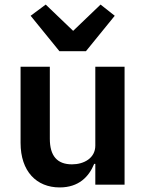

<svg xmlns="http://www.w3.org/2000/svg" viewBox="-20 -808 640 840"><path d="M397 0H525V-516H397V-171C397 -116 347 -89 295 -89C230 -89 198 -126 198 -201V-516H70V-183C70 -58 140 12 241 12C325 12 369 -35 392 -91H397ZM356 -584 482 -739 420 -788 300 -673 180 -788 114 -739 240 -584Z"/></svg>

Font: IBM Mono SemiBold
Style: Regular
Weight: 600
Monospace: yes
Designer: Mike Abbink, Paul van der Laan, Pieter van Rosmalen
Foundry: Bold Monday
Version: Version 2.3